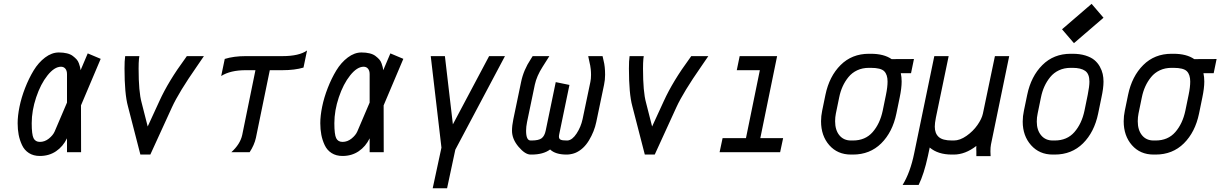

<svg xmlns="http://www.w3.org/2000/svg" viewBox="-20 -792 6350 999"><path d="M145 -150.9Q145 -92.3 154.5 -73Q164.1 -53.7 187.5 -53.7Q212.9 -53.7 234.4 -71Q255.9 -88.4 264.2 -107.4L328.6 -258.3V-406.2Q328.6 -424.3 320.1 -434.6Q311.5 -444.8 297.4 -444.8Q263.2 -444.8 227.3 -399.9Q191.4 -355 168.2 -285.6Q145 -216.3 145 -150.9ZM71.8 -150.9Q71.8 -189 81.5 -236.8Q91.3 -284.7 110.6 -334.2Q129.9 -383.8 155 -425.3Q180.2 -466.8 214.8 -492.9Q249.5 -519 286.1 -519Q309.6 -519 328.4 -514.4Q347.2 -509.8 358.9 -500.7Q370.6 -491.7 378.4 -483.2Q386.2 -474.6 390.6 -462.2Q395 -449.7 396.5 -443.1Q397.9 -436.5 399.4 -426.8L436.5 -514.2L503.9 -485.8L401.4 -243.7L401.9 0H328.6V-72.3Q308.1 -29.8 271.7 -5.1Q235.4 19.5 187.5 19.5Q154.3 19.5 130.6 4.4Q106.9 -10.7 94.7 -36.9Q82.5 -63 77.1 -90.8Q71.8 -118.7 71.8 -150.9Z M703.1 -485.8Q701.2 -466.3 701.2 -435.1Q701.2 -314 716.8 -258.3L748.5 -133.8L809.6 -266.6Q856.4 -369.6 944.3 -488.8L952.1 -500H1041L1003.9 -445.8Q910.6 -312 875 -234.4L762.2 12.2H710.4L645.5 -239.7Q627.9 -304.2 627.9 -435.1Q627.9 -478 630.9 -495.6L631.3 -500H705.1Z M1258.8 -500H1449.7Q1536.1 -500 1577.6 -529.3L1559.1 -440.4Q1513.7 -426.8 1449.7 -426.8H1383.8L1311.5 -74.7Q1303.2 -37.1 1278.8 0H1183.6Q1229.5 -41.5 1240.2 -89.4L1309.1 -426.8H1258.8Q1178.7 -426.8 1130.9 -396.5L1149.4 -485.4Q1196.3 -500 1258.8 -500Z M1719.7 -150.9Q1719.7 -92.3 1729.2 -73Q1738.8 -53.7 1762.2 -53.7Q1787.6 -53.7 1809.1 -71Q1830.6 -88.4 1838.9 -107.4L1903.3 -258.3V-406.2Q1903.3 -424.3 1894.8 -434.6Q1886.2 -444.8 1872.1 -444.8Q1837.9 -444.8 1802 -399.9Q1766.1 -355 1742.9 -285.6Q1719.7 -216.3 1719.7 -150.9ZM1646.5 -150.9Q1646.5 -189 1656.2 -236.8Q1666 -284.7 1685.3 -334.2Q1704.6 -383.8 1729.7 -425.3Q1754.9 -466.8 1789.6 -492.9Q1824.2 -519 1860.8 -519Q1884.3 -519 1903.1 -514.4Q1921.9 -509.8 1933.6 -500.7Q1945.3 -491.7 1953.1 -483.2Q1960.9 -474.6 1965.3 -462.2Q1969.7 -449.7 1971.2 -443.1Q1972.7 -436.5 1974.1 -426.8L2011.2 -514.2L2078.6 -485.8L1976.1 -243.7L1976.6 0H1903.3V-72.3Q1882.8 -29.8 1846.4 -5.1Q1810.1 19.5 1762.2 19.5Q1729 19.5 1705.3 4.4Q1681.6 -10.7 1669.4 -36.9Q1657.2 -63 1651.9 -90.8Q1646.5 -118.7 1646.5 -150.9Z M2231.4 187.5 2276.9 -23.9 2221.2 -500H2294.9L2336.4 -145L2524.9 -500H2607.4L2349.1 -13.2L2306.2 187.5Z M2740.7 12.2Q2712.4 12.2 2678.2 -28.1Q2644 -68.4 2644 -111.8Q2644 -138.2 2650.9 -171.4L2691.4 -365.7Q2704.1 -427.7 2741.7 -484.4L2751.5 -500H2838.4L2803.2 -444.3Q2772.5 -396.5 2762.7 -351.1L2722.2 -156.7Q2717.3 -132.3 2717.3 -111.8Q2717.3 -61 2740.7 -61H2746.1Q2783.2 -61 2798.3 -72.8Q2813.5 -84.5 2819.3 -112.3L2871.6 -364.7L2942.9 -350.1L2890.6 -97.7Q2888.2 -86.9 2888.2 -81.1Q2888.2 -69.8 2896.7 -65.4Q2905.3 -61 2927.7 -61H2933.6Q2958 -63.5 2980.2 -97.4Q3002.4 -131.3 3011.2 -171.9L3051.8 -365.7Q3055.2 -381.3 3055.2 -402.8Q3055.2 -418 3053.7 -431.9Q3052.2 -445.8 3050.8 -452.1L3049.3 -458.5L3040.5 -500H3115.2L3120.6 -476.1Q3128.4 -446.3 3128.4 -402.8Q3128.4 -376 3123 -351.1L3082.5 -157.2Q3072.3 -107.9 3044.7 -62Q3017.1 -16.1 2976.1 2.4Q2958 10.3 2933.6 12.2H2927.7Q2870.1 12.2 2842.3 -14.2Q2806.6 12.2 2746.1 12.2Z M3327.6 -485.8Q3325.7 -466.3 3325.7 -435.1Q3325.7 -314 3341.3 -258.3L3373 -133.8L3434.1 -266.6Q3481 -369.6 3568.8 -488.8L3576.7 -500H3665.5L3628.4 -445.8Q3535.2 -312 3499.5 -234.4L3386.7 12.2H3335L3270 -239.7Q3252.4 -304.2 3252.4 -435.1Q3252.4 -478 3255.4 -495.6L3255.9 -500H3329.6Z M4039.1 0H3724.1L3739.7 -73.2H3861.3L3933.6 -426.8H3813.5L3828.6 -500H4023.4L3936 -73.2H4054.7Z M4501 -512.2H4511.2Q4579.1 -512.2 4619.1 -484.4L4735.4 -484.9L4720.2 -411.1H4667Q4671.4 -391.1 4671.4 -367.7Q4671.4 -333.5 4661.1 -284.2L4644 -201.2Q4624 -104.5 4565.2 -46.1Q4506.3 12.2 4418 12.2H4407.7Q4337.9 12.2 4294.9 -36.6Q4252 -85.4 4252 -161.1Q4252 -188 4257.8 -215.8L4274.9 -298.8Q4294.9 -395 4353.8 -453.6Q4412.6 -512.2 4501 -512.2ZM4346.2 -284.2 4329.1 -201.2Q4325.2 -182.1 4325.2 -161.1Q4325.2 -115.2 4347.4 -88.1Q4369.6 -61 4407.7 -61H4418Q4482.4 -61 4520.5 -104.7Q4558.6 -148.4 4572.8 -215.8L4589.8 -298.8Q4598.1 -338.9 4598.1 -367.7Q4598.1 -403.8 4580.6 -421.4Q4563 -439 4511.2 -439H4501Q4467.3 -439 4440.2 -426.3Q4413.1 -413.6 4394.8 -391.1Q4376.5 -368.7 4364.5 -342.3Q4352.5 -315.9 4346.2 -284.2Z M5060.1 -32.7Q5002 12.2 4942.9 12.2H4932.6Q4860.4 12.2 4817.4 -24.4L4808.1 19.5Q4787.6 113.8 4759.8 170.4H4676.3Q4716.3 105.5 4736.8 4.9L4841.3 -500H4916L4849.6 -180.2Q4843.8 -150.9 4843.8 -133.3Q4843.8 -98.1 4864 -79.6Q4884.3 -61 4932.6 -61H4942.9Q4974.6 -61 5008.8 -85Q5043 -108.9 5065.7 -141.4Q5088.4 -173.8 5094.2 -201.2L5156.7 -500H5231L5136.2 -40.5Q5133.3 -26.4 5133.3 -3.9Q5133.3 10.7 5134.3 20.5H5060.1V-3.9Q5060.1 -5.9 5059.8 -11.2Q5059.6 -16.6 5059.6 -22Q5059.6 -27.3 5060.1 -32.7Z M5567.9 -567.4 5505.9 -639.6 5659.7 -772 5721.7 -699.7ZM5457.5 12.2Q5388.2 12.2 5344.7 -36.6Q5301.3 -85.4 5301.3 -159.2Q5301.3 -187.5 5307.6 -216.3L5324.7 -298.8Q5344.7 -395 5403.6 -453.6Q5462.4 -512.2 5550.8 -512.2H5561Q5598.6 -512.2 5627.7 -503.2Q5656.7 -494.1 5674.1 -479.7Q5691.4 -465.3 5702.4 -445.6Q5713.4 -425.8 5717.5 -407Q5721.7 -388.2 5721.7 -367.2Q5721.7 -333.5 5710.9 -284.2L5693.8 -201.2Q5673.8 -104.5 5615 -46.1Q5556.2 12.2 5467.8 12.2ZM5648.4 -367.2Q5648.4 -407.7 5626.2 -423.3Q5604 -439 5561 -439H5550.8Q5517.1 -439 5490 -426.3Q5462.9 -413.6 5444.6 -391.1Q5426.3 -368.7 5414.3 -342.3Q5402.3 -315.9 5396 -284.2L5378.9 -200.7Q5374.5 -181.2 5374.5 -159.2Q5374.5 -115.2 5397 -88.1Q5419.4 -61 5457.5 -61H5467.8Q5532.2 -61 5570.3 -104.7Q5608.4 -148.4 5622.6 -215.8L5639.6 -298.8Q5648.4 -342.8 5648.4 -367.2Z M6075.7 -512.2H6085.9Q6153.8 -512.2 6193.8 -484.4L6310.1 -484.9L6294.9 -411.1H6241.7Q6246.1 -391.1 6246.1 -367.7Q6246.1 -333.5 6235.8 -284.2L6218.8 -201.2Q6198.7 -104.5 6139.9 -46.1Q6081.1 12.2 5992.7 12.2H5982.4Q5912.6 12.2 5869.6 -36.6Q5826.7 -85.4 5826.7 -161.1Q5826.7 -188 5832.5 -215.8L5849.6 -298.8Q5869.6 -395 5928.5 -453.6Q5987.3 -512.2 6075.7 -512.2ZM5920.9 -284.2 5903.8 -201.2Q5899.9 -182.1 5899.9 -161.1Q5899.9 -115.2 5922.1 -88.1Q5944.3 -61 5982.4 -61H5992.7Q6057.1 -61 6095.2 -104.7Q6133.3 -148.4 6147.5 -215.8L6164.6 -298.8Q6172.9 -338.9 6172.9 -367.7Q6172.9 -403.8 6155.3 -421.4Q6137.7 -439 6085.9 -439H6075.7Q6042 -439 6014.9 -426.3Q5987.8 -413.6 5969.5 -391.1Q5951.2 -368.7 5939.2 -342.3Q5927.2 -315.9 5920.9 -284.2Z"/></svg>

Font: Anka/Coder Condensed
Style: Italic
Weight: 400
Width: 4
Italic angle: -12°
Monospace: yes
Version: Version 001.100